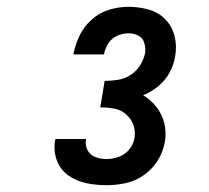

<svg xmlns="http://www.w3.org/2000/svg" viewBox="-20 -838 616 565"><path d="M293 -293Q321 -293 349.5 -299Q378 -305 403 -322.5Q428 -340 444 -365.5Q460 -391 465 -420Q470 -448 463.5 -475Q457 -502 440.5 -523Q424 -544 401 -558Q425 -567 445.5 -584Q466 -601 478.5 -623.5Q491 -646 495 -670Q501 -701 494 -730.5Q487 -760 466.5 -781Q446 -802 417 -810Q388 -818 358 -818Q330 -818 301.5 -809.5Q273 -801 250 -780.5Q227 -760 214 -733Q201 -706 196 -678H286Q289 -695 298.5 -710Q308 -725 324.5 -732.5Q341 -740 358 -740Q373 -740 386.5 -733.5Q400 -727 404.5 -712Q409 -697 407 -682Q403 -663 392 -645.5Q381 -628 363.5 -617Q346 -606 326.5 -603Q307 -600 288 -600L275 -522Q296 -522 315.5 -518.5Q335 -515 350 -502.5Q365 -490 372 -471.5Q379 -453 376 -433Q373 -414 360.5 -398.5Q348 -383 329.5 -376.5Q311 -370 293 -370Q277 -370 261.5 -375.5Q246 -381 238 -395.5Q230 -410 233 -427V-429H143Q143 -426 142 -424Q137 -393 147.5 -365.5Q158 -338 181.5 -321.5Q205 -305 234 -299Q263 -293 293 -293Z"/></svg>

Font: Iosevka Sparkle Semibold
Style: Italic
Weight: 600
Italic angle: -9°
Designer: Belleve Invis
Foundry: Belleve Invis
Version: Version 4.5.0; ttfautohint (v1.8.3)